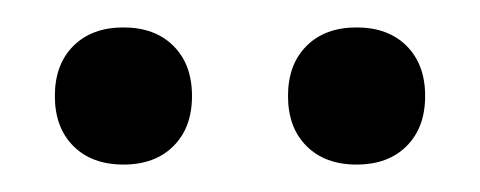

<svg xmlns="http://www.w3.org/2000/svg" viewBox="-20 -810 350 140"><path d="M290 -740Q290 -717 276.5 -703.5Q263 -690 240 -690Q217 -690 203.5 -703.5Q190 -717 190 -740Q190 -763 203.5 -776.5Q217 -790 240 -790Q263 -790 276.5 -776.5Q290 -763 290 -740ZM120 -740Q120 -717 106.5 -703.5Q93 -690 70 -690Q47 -690 33.5 -703.5Q20 -717 20 -740Q20 -763 33.5 -776.5Q47 -790 70 -790Q93 -790 106.5 -776.5Q120 -763 120 -740Z"/></svg>

Font: Philosopher
Style: Regular
Weight: 400
Designer: Jovanny Lemonad
Foundry: Jovanny Lemonad
Version: Version 1.000